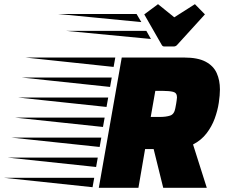

<svg xmlns="http://www.w3.org/2000/svg" viewBox="-270 -901 1085 921"><path d="M204 0 314 -625H614Q679 -625 716.5 -605Q754 -585 769.5 -550.5Q785 -516 785 -472Q785 -445 779.5 -408Q774 -371 760 -332.5Q746 -294 720.5 -261Q695 -228 656 -208L722 0H513L467 -186H426L394 0ZM275 -580 -148 -625H283ZM258 -484 -165 -529H266ZM453 -340H497Q526 -340 546 -346.5Q566 -353 571 -382Q576 -407 577.5 -420Q579 -433 579 -434Q579 -456 560.5 -460.5Q542 -465 513 -465H475ZM241 -388 -182 -433H249ZM224 -292 -199 -337H232ZM208 -196 -216 -241H216ZM191 -100 -233 -145H199ZM174 -3 -250 -48H182ZM563 -678H518Q513 -678 510 -680.5Q507 -683 505 -687L422 -832L488 -881L566 -818L665 -881L713 -832L581 -687Q574 -678 563 -678ZM408 -795 7 -834H385ZM454 -714 46 -753H432Z"/></svg>

Font: Faster One
Style: Regular
Weight: 400
Designer: Eduardo Rodriguez Tunni
Foundry: Eduardo Rodriguez Tunni
Version: Version 1.003; ttfautohint (v1.8.4.7-5d5b);gftools[0.9.23]